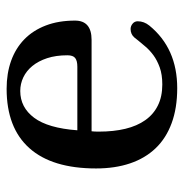

<svg xmlns="http://www.w3.org/2000/svg" viewBox="-8 -534 542 565"><g transform="rotate(-90 262.5 -251.0)"><path d="M435.1 -126Q439.5 -131.3 446 -134.3Q452.6 -137.2 460 -137.2Q468.8 -137.2 475.8 -131.3Q482.9 -125.5 482.9 -116.2Q482.9 -97.7 470.2 -82Q403.3 0 286.1 0Q227.5 0 183.1 -16.4Q138.7 -32.7 109.1 -63.7Q79.6 -94.7 64.7 -138.9Q49.8 -183.1 49.8 -238.8Q49.8 -368.2 109.6 -435.1Q169.4 -502 284.2 -502Q329.6 -502 366.5 -488.8Q403.3 -475.6 429.7 -450Q456.1 -424.3 470.5 -386.7Q484.9 -349.1 484.9 -300.8Q484.9 -252 428.2 -252H159.2Q158.7 -248 158.4 -242.4Q158.2 -236.8 158.2 -230Q158.2 -187 166.5 -152.6Q174.8 -118.2 191.9 -94Q209 -69.8 235.1 -56.9Q261.2 -43.9 296.9 -43.9Q326.2 -43.9 347.2 -51.5Q368.2 -59.1 383.1 -70.1Q397.9 -81.1 408.2 -93.3Q418.5 -105.5 425.8 -114.3ZM277.8 -461.9Q229.5 -461.9 199 -421.1Q168.5 -380.4 162.1 -293.9H349.1Q366.7 -293.9 374.8 -300.3Q382.8 -306.6 382.8 -323.2Q382.8 -356.9 374.3 -382.8Q365.7 -408.7 351.3 -426.3Q336.9 -443.8 317.9 -452.9Q298.8 -461.9 277.8 -461.9Z"/></g></svg>

Font: Marmelad
Style: Regular
Weight: 400
Designer: Manvel Shmavonyan
Foundry: Cyreal (www.cyreal.org)
Version: Version 1.000